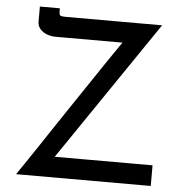

<svg xmlns="http://www.w3.org/2000/svg" viewBox="-53 -810 819 862"><g transform="rotate(5 356.0 -379.5)"><path d="M51 0Q62 -16 84.5 -49Q107 -82 137 -127Q167 -172 201.5 -224Q236 -276 272.5 -330Q309 -384 343.5 -435.5Q378 -487 408 -531.5Q438 -576 460.5 -608.5Q483 -641 494 -656L507 -630H173Q154 -630 135 -637Q116 -644 104 -658Q92 -672 92 -691V-759H182V-746Q182 -728 189 -725.5Q196 -723 213 -723H646L209 -81L203 -93H658V0Z"/></g></svg>

Font: Josefin Sans Thin
Style: Regular
Weight: 400
Version: Version 2.000